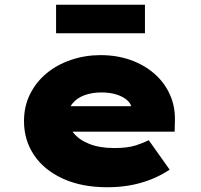

<svg xmlns="http://www.w3.org/2000/svg" viewBox="-20 -778 847 808"><path d="M431 10Q324 10 245 -26Q166 -62 123.5 -125Q81 -188 81 -268Q81 -331 106.5 -382Q132 -433 176 -469.5Q220 -506 279 -526Q338 -546 403 -546Q472 -546 529.5 -525.5Q587 -505 629.5 -468Q672 -431 695 -380Q718 -329 716 -268L715 -224H206L183 -331H554L535 -301V-319Q533 -340 516 -355.5Q499 -371 471 -380Q443 -389 407 -389Q368 -389 336 -377.5Q304 -366 285 -342.5Q266 -319 266 -284Q266 -248 289 -219Q312 -190 355.5 -172.5Q399 -155 461 -155Q518 -155 552.5 -166.5Q587 -178 606 -188L694 -64Q653 -37 610.5 -21Q568 -5 524 2.5Q480 10 431 10ZM216 -638V-758H590V-638Z"/></svg>

Font: Lexend Mega Black
Style: Regular
Weight: 900
Version: Version 1.007